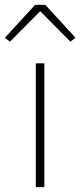

<svg xmlns="http://www.w3.org/2000/svg" viewBox="-47 -768 330 788"><path d="M100 0V-508H135V0ZM139 -748 263 -613 242 -597 118 -722 -6 -597 -27 -613 97 -748Z"/></svg>

Font: IBM Plex Sans Thai ExtLt
Style: Regular
Weight: 200
Designer: Mike Abbink, Paul van der Laan, Pieter van Rosmalen, Ben Mitchell, Mark Frömberg
Foundry: Bold Monday
Version: Version 1.2